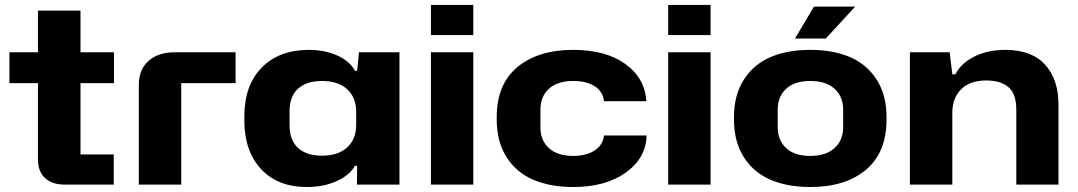

<svg xmlns="http://www.w3.org/2000/svg" viewBox="-20 -748 4367 778"><path d="M242.2 0Q191.4 0 162.6 -26.4Q133.8 -52.7 133.8 -103V-411.1H18.1V-536.1H133.8V-705.1H306.2V-536.1H441.9V-411.1H306.2V-122.1H440.9V0Z M542.5 0V-403.8Q542.5 -466.3 581.8 -501.2Q621.1 -536.1 687.5 -536.1H934.6V-411.1H714.4V0Z M1223.6 9.8Q1105 9.8 1037.6 -63.2Q970.2 -136.2 970.2 -258.8V-276.9Q970.2 -402.8 1040.8 -474.4Q1111.3 -545.9 1231.4 -545.9Q1296.9 -545.9 1347.7 -522.7Q1398.4 -499.5 1418.5 -460.9H1427.2L1434.6 -536.1H1598.6V0H1426.3L1427.2 -76.2H1418.5Q1396 -37.1 1343.3 -13.7Q1290.5 9.8 1223.6 9.8ZM1284.7 -117.2Q1350.1 -117.2 1386.7 -150.6Q1423.3 -184.1 1423.3 -242.2V-294.9Q1423.3 -353 1386.7 -386.5Q1350.1 -419.9 1284.7 -419.9Q1222.7 -419.9 1188 -388.9Q1153.3 -357.9 1153.3 -296.9V-241.2Q1153.3 -179.7 1187.7 -148.4Q1222.2 -117.2 1284.7 -117.2Z M1726.1 -606V-728H1897.9V-606ZM1726.1 0V-536.1H1897.9V0Z M2302.7 9.8Q2209.5 9.8 2140.6 -19.8Q2071.8 -49.3 2032.2 -111.8Q1992.7 -174.3 1992.7 -264.2V-272.9Q1992.7 -406.7 2076.7 -476.3Q2160.6 -545.9 2302.7 -545.9Q2434.6 -545.9 2513.9 -488.8Q2593.3 -431.6 2599.1 -337.9H2427.7Q2422.9 -377.9 2389.2 -398.9Q2355.5 -419.9 2302.7 -419.9Q2238.8 -419.9 2204.3 -388.4Q2169.9 -356.9 2169.9 -304.2V-231.9Q2169.9 -179.2 2204.3 -147.7Q2238.8 -116.2 2302.7 -116.2Q2356.9 -116.2 2390.1 -138.7Q2423.3 -161.1 2427.7 -199.2H2600.1Q2597.7 -107.4 2515.9 -48.8Q2434.1 9.8 2302.7 9.8Z M2687.5 -606V-728H2859.4V-606ZM2687.5 0V-536.1H2859.4V0Z M3201.2 -591.8 3278.3 -721.2H3445.3L3326.2 -591.8ZM3263.2 9.8Q3170.4 9.8 3101.8 -19.8Q3033.2 -49.3 2993.7 -111.8Q2954.1 -174.3 2954.1 -264.2V-272.9Q2954.1 -362.8 2993.9 -425Q3033.7 -487.3 3102.1 -516.6Q3170.4 -545.9 3263.2 -545.9Q3356 -545.9 3424.3 -516.6Q3492.7 -487.3 3532.5 -425Q3572.3 -362.8 3572.3 -272.9V-264.2Q3572.3 -129.9 3489 -60.1Q3405.8 9.8 3263.2 9.8ZM3396.5 -231.9V-304.2Q3396.5 -356.4 3361.8 -388.2Q3327.1 -419.9 3263.2 -419.9Q3199.7 -419.9 3165.5 -388.2Q3131.3 -356.4 3131.3 -304.2V-231.9Q3131.3 -179.7 3165.5 -147.9Q3199.7 -116.2 3263.2 -116.2Q3326.7 -116.2 3361.6 -147.9Q3396.5 -179.7 3396.5 -231.9Z M3667 0V-536.1H3828.1L3838.9 -446.8H3851.1Q3874.5 -492.2 3928.5 -519Q3982.4 -545.9 4054.2 -545.9Q4159.7 -545.9 4214.4 -486.3Q4269 -426.8 4269 -324.2V0H4098.1V-304.2Q4098.1 -367.7 4066.4 -394.8Q4034.7 -421.9 3976.1 -421.9Q3910.6 -421.9 3874.8 -386.5Q3838.9 -351.1 3838.9 -291V0Z"/></svg>

Font: Hubot Sans Expanded
Style: Bold
Weight: 700
Width: 7
Designer: Deni Anggara
Foundry: GitHub
Version: Version 1.001;gftools[0.9.31]